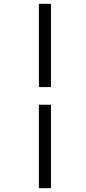

<svg xmlns="http://www.w3.org/2000/svg" viewBox="-20 -889 446 1000"><path d="M182.5 -869H245.5V-435.5H182.5ZM182.5 -343.5H245.5V91H182.5Z"/></svg>

Font: Merriweather 24pt SemiCondensed Light
Style: Italic
Weight: 300
Width: 4
Italic angle: -7.8°
Designer: Eben Sorkin
Foundry: Eben Sorkin
Version: Version 2.101